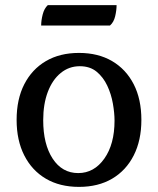

<svg xmlns="http://www.w3.org/2000/svg" viewBox="-20 -717 618 751"><path d="M289 14Q214 14 159.5 -18Q105 -50 75 -109Q45 -168 45 -248Q45 -329 75 -387.5Q105 -446 159.5 -478Q214 -510 289 -510Q364 -510 418.5 -478Q473 -446 503 -387.5Q533 -329 533 -248Q533 -168 503 -109Q473 -50 418.5 -18Q364 14 289 14ZM286 -40Q348 -40 388 -96.5Q428 -153 428 -245Q428 -275 421.5 -312Q415 -349 399.5 -382Q384 -415 358 -436.5Q332 -458 292 -458Q250 -458 217.5 -431.5Q185 -405 167 -357.5Q149 -310 149 -247Q149 -153 186 -96.5Q223 -40 286 -40ZM141 -617Q141 -637 147 -660.5Q153 -684 167 -697H436Q436 -677 430.5 -653.5Q425 -630 410 -617Z"/></svg>

Font: Gabriela
Style: Regular
Weight: 400
Designer: Eduardo Rodriguez Tunni
Foundry: Eduardo Rodriguez Tunni
Version: Version 2.001;gftools[0.9.26]